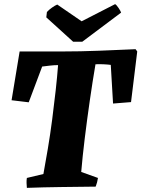

<svg xmlns="http://www.w3.org/2000/svg" viewBox="-20 -903 684 929"><path d="M110 6Q109 -6 108.5 -18Q108 -30 110 -42L190 -61Q200 -115 211.5 -183.5Q223 -252 232.5 -325Q242 -398 249.5 -466Q257 -534 261 -588Q243 -588 221 -585.5Q199 -583 184 -581L119 -408Q99 -410 77.5 -413Q56 -416 36 -418L75 -654H283Q367 -654 458 -657.5Q549 -661 636 -665L644 -654L614 -409Q592 -407 570.5 -405.5Q549 -404 527 -402L516 -589Q502 -591 480.5 -592Q459 -593 442 -592Q428 -510 414.5 -416.5Q401 -323 390 -233Q379 -143 373 -71L454 -42Q451 -21 443 0Q358 1 275 2Q192 3 110 6ZM334 -701 204 -819 207 -845Q217 -856 232 -866.5Q247 -877 257 -881L375 -800L537 -883Q544 -879 554 -864Q564 -849 566 -842L378 -701Z"/></svg>

Font: Albura ExtraBold
Style: Italic
Weight: 758
Italic angle: -7°
Designer: Mercedes Jáuregui
Foundry: Omnibus-Type Team
Version: Version 1.000; ttfautohint (v1.8.3)